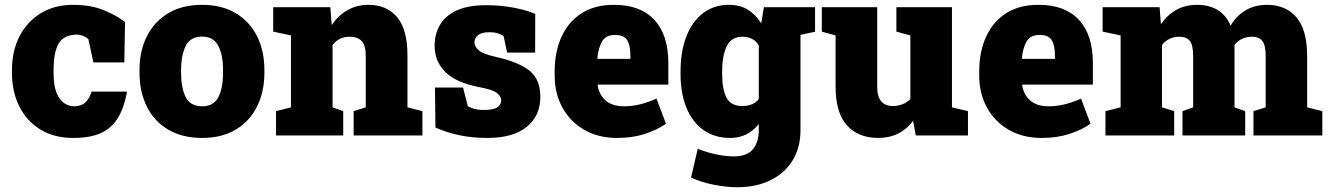

<svg xmlns="http://www.w3.org/2000/svg" viewBox="-20 -558 5474 791"><path d="M281.7 10.3Q203.1 10.3 146.5 -24.4Q89.8 -59.1 59.6 -119.6Q29.3 -180.2 29.3 -257.8V-269Q29.3 -348.6 60.8 -409.2Q92.3 -469.7 148.7 -503.9Q205.1 -538.1 280.3 -538.1Q356 -538.1 409.9 -515.1Q463.9 -492.2 495.1 -467.3L492.2 -300.8H364.7L344.2 -396.5Q335.9 -404.8 322 -410.2Q308.1 -415.5 298.8 -415.5Q244.1 -415.5 222.4 -379.9Q200.7 -344.2 200.7 -269V-257.8Q200.7 -205.6 213.1 -175.5Q225.6 -145.5 244.6 -132.8Q263.7 -120.1 283.7 -120.1Q314.5 -120.1 331.3 -135.5Q348.1 -150.9 357.4 -180.7H501L502.9 -177.7Q491.2 -114.7 466.3 -73Q441.4 -31.2 397.2 -10.5Q353 10.3 281.7 10.3Z M813 10.3Q731.4 10.3 673.6 -23.7Q615.7 -57.6 585.2 -118.4Q554.7 -179.2 554.7 -259.3V-269Q554.7 -348.1 585.2 -408.7Q615.7 -469.2 673.3 -503.7Q731 -538.1 812 -538.1Q893.6 -538.1 950.9 -503.9Q1008.3 -469.7 1038.8 -409.2Q1069.3 -348.6 1069.3 -269V-259.3Q1069.3 -179.7 1038.8 -118.9Q1008.3 -58.1 950.9 -23.9Q893.6 10.3 813 10.3ZM813 -120.1Q859.9 -120.1 879.4 -157.5Q898.9 -194.8 898.9 -259.3V-269Q898.9 -331.5 879.2 -369.4Q859.4 -407.2 812 -407.2Q764.6 -407.2 745.4 -369.4Q726.1 -331.5 726.1 -269V-259.3Q726.1 -194.3 745.4 -157.2Q764.6 -120.1 813 -120.1Z M1117.2 0V-100.1L1178.7 -115.7V-412.1L1105.5 -427.7V-528.3H1340.8L1346.7 -454.6Q1373 -494.1 1411.4 -516.1Q1449.7 -538.1 1498.5 -538.1Q1572.8 -538.1 1615.7 -487.8Q1658.7 -437.5 1658.7 -328.1V-115.7L1720.2 -100.1V0H1437V-100.1L1486.8 -115.7V-328.6Q1486.8 -371.1 1469.7 -388.9Q1452.6 -406.7 1420.9 -406.7Q1376 -406.7 1350.1 -372.6V-115.7L1394 -100.1V0Z M1987.8 10.3Q1925.3 10.3 1871.3 -1.2Q1817.4 -12.7 1773.9 -32.7L1772 -197.3H1887.7L1907.2 -120.6Q1917.5 -114.3 1933.6 -109.6Q1949.7 -105 1972.2 -105Q2013.7 -105 2029.3 -116.2Q2044.9 -127.4 2044.9 -144.5Q2044.9 -161.1 2027.1 -175Q2009.3 -189 1951.2 -199.7Q1858.4 -217.8 1814.5 -261.5Q1770.5 -305.2 1770.5 -370.6Q1770.5 -415 1791 -452.6Q1811.5 -490.2 1858.2 -513.4Q1904.8 -536.6 1982.9 -536.6Q2042.5 -536.6 2096.4 -526.4Q2150.4 -516.1 2185.1 -500.5L2184.6 -341.3H2069.3L2054.7 -409.7Q2031.7 -425.3 1997.6 -425.3Q1964.8 -425.3 1949.7 -413.6Q1934.6 -401.9 1934.6 -383.3Q1934.6 -367.2 1951.2 -351.6Q1967.8 -335.9 2024.4 -323.2Q2114.7 -303.2 2160.4 -267.6Q2206.1 -231.9 2206.1 -159.2Q2206.1 -81.1 2150.1 -35.4Q2094.2 10.3 1987.8 10.3Z M2522.5 10.3Q2444.8 10.3 2387 -23.2Q2329.1 -56.6 2297.1 -114.7Q2265.1 -172.9 2265.1 -246.1V-264.2Q2265.1 -344.7 2293.5 -406.7Q2321.8 -468.8 2376.5 -503.7Q2431.2 -538.6 2510.7 -538.1Q2618.2 -538.1 2675.8 -476.3Q2733.4 -414.6 2733.4 -297.9V-209.5H2442.9L2442.4 -206.1Q2447.8 -168.9 2474.6 -144.5Q2501.5 -120.1 2551.8 -120.1Q2615.2 -120.1 2684.6 -151.9L2723.6 -48.3Q2688 -22.9 2636.7 -6.3Q2585.4 10.3 2522.5 10.3ZM2442.9 -315.4H2577.1V-328.1Q2577.1 -370.6 2564 -392.3Q2550.8 -414.1 2514.6 -414.1Q2475.6 -414.1 2460.2 -387Q2444.8 -359.9 2440.9 -317.9Z M3015.6 213.4Q2974.1 213.4 2920.9 203.1Q2867.7 192.9 2827.1 173.3L2854.5 55.2Q2893.1 70.3 2932.4 78.4Q2971.7 86.4 3003.9 86.4Q3056.6 86.4 3081.3 57.4Q3106 28.3 3106 -22V-46.9Q3084 -19.5 3054.9 -4.6Q3025.9 10.3 2988.3 10.3Q2923.8 10.3 2877.9 -22.5Q2832 -55.2 2807.9 -114.5Q2783.7 -173.8 2783.7 -252.9V-263.2Q2783.7 -345.7 2807.6 -407.5Q2831.5 -469.2 2876.2 -503.7Q2920.9 -538.1 2982.9 -538.1Q3028.8 -538.1 3061 -518.1Q3093.3 -498 3116.2 -461.9L3127 -528.3H3337.9V-427.2L3277.8 -414.6V-21Q3277.8 49.3 3245.8 102.1Q3213.9 154.8 3155 184.1Q3096.2 213.4 3015.6 213.4ZM3038.6 -121.1Q3060.1 -121.1 3077.6 -128.2Q3095.2 -135.3 3106 -149.9V-371.1Q3084.5 -406.7 3038.6 -406.7Q2992.7 -406.7 2973.9 -367.4Q2955.1 -328.1 2955.1 -263.2V-252.9Q2955.1 -189.9 2973.1 -155.5Q2991.2 -121.1 3038.6 -121.1Z M3598.1 10.3Q3516.1 10.3 3469.2 -41.5Q3422.4 -93.3 3422.4 -201.7V-412.1L3365.7 -427.7V-528.3H3593.8V-200.7Q3593.8 -121.1 3659.2 -121.1Q3678.2 -121.1 3697 -128.2Q3715.8 -135.3 3730.5 -149.4V-412.1L3672.9 -427.7V-528.3H3901.9V-115.7L3967.8 -100.1V0H3752.9L3741.7 -60.1Q3689 10.3 3598.1 10.3Z M4271.5 10.3Q4193.8 10.3 4136 -23.2Q4078.1 -56.6 4046.1 -114.7Q4014.2 -172.9 4014.2 -246.1V-264.2Q4014.2 -344.7 4042.5 -406.7Q4070.8 -468.8 4125.5 -503.7Q4180.2 -538.6 4259.8 -538.1Q4367.2 -538.1 4424.8 -476.3Q4482.4 -414.6 4482.4 -297.9V-209.5H4191.9L4191.4 -206.1Q4196.8 -168.9 4223.6 -144.5Q4250.5 -120.1 4300.8 -120.1Q4364.3 -120.1 4433.6 -151.9L4472.7 -48.3Q4437 -22.9 4385.7 -6.3Q4334.5 10.3 4271.5 10.3ZM4191.9 -315.4H4326.2V-328.1Q4326.2 -370.6 4313 -392.3Q4299.8 -414.1 4263.7 -414.1Q4224.6 -414.1 4209.2 -387Q4193.8 -359.9 4189.9 -317.9Z M4534.2 0V-100.1L4596.7 -115.7V-412.1L4522.5 -427.7V-528.3H4757.3L4762.7 -458Q4788.6 -496.1 4825.7 -517.1Q4862.8 -538.1 4911.6 -538.1Q4960.9 -538.1 4996.3 -516.8Q5031.7 -495.6 5049.8 -452.1Q5073.7 -493.2 5111.6 -515.6Q5149.4 -538.1 5200.7 -538.1Q5277.3 -538.1 5321.3 -486.3Q5365.2 -434.6 5365.2 -327.1V-115.7L5427.7 -100.1V0H5144V-100.1L5194.3 -115.7V-327.1Q5194.3 -373.5 5179.9 -390.1Q5165.5 -406.7 5138.2 -406.7Q5093.8 -406.7 5065.9 -373.5V-115.7L5109.9 -100.1V0H4851.6V-100.1L4895.5 -115.7V-327.1Q4895.5 -373.5 4881.3 -390.1Q4867.2 -406.7 4838.9 -406.7Q4794.9 -406.7 4767.1 -373V-115.7L4817.4 -100.1V0Z"/></svg>

Font: Roboto Slab Black
Style: Regular
Weight: 900
Designer: Google
Version: Version 2.000; ttfautohint (v1.8.1.43-b0c9)